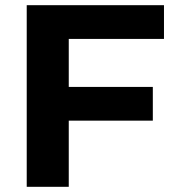

<svg xmlns="http://www.w3.org/2000/svg" viewBox="-20 -720 679 740"><path d="M612 -570V-700H83V0H245V-255H569V-385H245V-570Z"/></svg>

Font: Montserrat Lite
Style: Bold
Weight: 700
Designer: Julieta Ulanovsky
Foundry: Julieta Ulanovsky
Version: Version 7.200;PS 007.200;hotconv 1.0.88;makeotf.lib2.5.64775